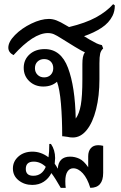

<svg xmlns="http://www.w3.org/2000/svg" viewBox="-20 -653 580 923"><path d="M532 -627Q532 -599 521 -577Q504 -543 468.5 -519.5Q433 -496 384 -479L412 -462Q433 -450 444.5 -444.5Q456 -439 470 -436L476 -420Q465 -410 461.5 -395Q458 -380 458 -349V-272Q458 -192 442 -128Q426 -64 397 -28Q368 8 330 8Q316 8 305 5Q301 5 293.5 3.5Q286 2 279 2Q279 -84 273 -154.5Q267 -225 254 -260Q228 -237 188 -237Q148 -237 121 -262.5Q94 -288 94 -327Q94 -366 122 -391.5Q150 -417 195 -417Q273 -417 307 -326.5Q341 -236 344 -83Q361 -106 368.5 -148.5Q376 -191 376 -272V-345Q376 -365 378.5 -378Q381 -391 388 -402Q376 -406 340 -428L277 -467Q252 -483 239 -488.5Q226 -494 210 -494Q141 -494 45 -388Q20 -401 20 -424Q20 -452 52 -484.5Q84 -517 130.5 -539.5Q177 -562 215 -562Q233 -562 251.5 -555Q270 -548 298 -531L312 -523Q391 -542 441.5 -569.5Q492 -597 524 -633ZM236 -325Q236 -345 224 -357Q212 -369 192 -369Q173 -369 160.5 -357Q148 -345 148 -325Q148 -306 160.5 -293.5Q173 -281 192 -281Q212 -281 224 -293.5Q236 -306 236 -325ZM452 45Q463 45 476 48V178Q476 250 414 250Q400 204 378 180Q356 156 332 156Q315 156 304.5 171.5Q294 187 294 218Q294 238 296 250H272Q246 204 227 179Q214 205 190.5 220.5Q167 236 135 236Q97 236 69.5 214Q42 192 42 157Q42 123 68.5 99.5Q95 76 136 76Q177 76 213 103Q217 79 217 39H225Q245 68 245 107Q245 116 243 134Q251 145 258 158Q259 130 274 115Q289 100 317 100Q340 100 361.5 110Q383 120 404 151V98Q404 74 416.5 59.5Q429 45 452 45ZM200 149Q174 124 142 124Q104 124 104 159Q104 192 140 192Q182 192 200 149Z"/></svg>

Font: Thasadith
Style: Bold
Weight: 700
Designer: Cadson Demak Co.,Ltd.
Foundry: Cadson Demak Co.,Ltd.
Version: Version 1.000; ttfautohint (v1.6)